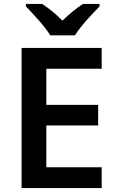

<svg xmlns="http://www.w3.org/2000/svg" viewBox="-20 -958 594 978"><path d="M236 -778H362C389 -823 450 -888 487 -925V-938H403C368 -916 334 -887 298 -853C264 -887 230 -915 195 -938H112V-925C149 -887 209 -823 236 -778ZM498 0V-106H216V-319H480V-424H216V-608H498V-714H90V0Z"/></svg>

Font: Noto Sans Syriac SemiBold
Style: Regular
Weight: 600
Designer: Patrick Giasson and the Monotype Design Team
Foundry: Monotype Imaging Inc.
Version: Version 3.000